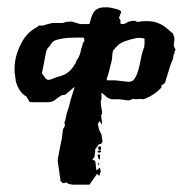

<svg xmlns="http://www.w3.org/2000/svg" viewBox="-20 -335 521 526"><path d="M252 115 251 110 247 117ZM247 81Q247 83 251 83Q257 83 257 80Q257 77 252 77Q247 79 247 81ZM249 70Q249 76 253 76Q257 76 257 71Q257 66 252 66Q249 66 249 70ZM254 88 247 89 250 100 254 102ZM376 -215Q376 -213 375 -206Q369 -191 366 -174Q363 -157 359 -143Q355 -129 349 -120Q344 -111 333 -111H330L295 -115H274L272 -118L275 -127Q280 -143 283 -157Q287 -171 287 -175Q287 -187 290 -197Q294 -200 297 -205Q306 -214 308 -215Q316 -220 325 -223Q334 -226 342 -228Q350 -230 355 -231Q358 -231 360 -231H367Q370 -231 376 -229ZM211 -222Q207 -218 206 -212L202 -199Q201 -192 198 -184Q195 -176 189 -168L187 -161Q186 -161 183 -156Q181 -152 176 -146Q172 -141 164 -135Q157 -130 147 -127Q146 -127 140 -125Q135 -124 129 -121Q123 -119 118 -117Q113 -116 112 -116Q111 -116 109 -117L105 -120L95 -134V-137Q95 -138 96 -140Q97 -143 99 -155L105 -186Q107 -199 111 -203Q115 -207 123 -219Q129 -225 140 -227Q151 -230 163 -231L186 -232H207Q211 -232 211 -225ZM456 -209 458 -231 454 -243 435 -259Q426 -267 410 -273Q395 -278 375 -277Q369 -277 364 -276Q360 -275 356 -275L352 -277Q351 -278 347 -278Q337 -278 329 -274Q322 -269 316 -269L310 -270V-280Q310 -281 308 -283Q306 -285 306 -286L312 -302Q312 -305 307 -307Q302 -310 296 -311L283 -314Q277 -315 275 -315H267Q255 -315 248 -311Q241 -308 237 -302Q233 -296 230 -287Q227 -277 225 -269H200L176 -276L160 -275Q157 -273 151 -272Q145 -272 138 -272H125Q119 -272 117 -270H115Q113 -270 108 -268Q106 -268 98 -265H86L82 -261Q52 -246 36 -212Q20 -179 20 -148V-136L21 -131L23 -115Q24 -106 32 -91Q41 -76 52 -71L61 -56Q63 -55 73 -55H110Q124 -55 132 -62Q140 -69 149 -74Q151 -75 156 -75Q161 -76 163 -79L184 -97Q184 -95 181 -85Q177 -73 174 -63Q172 -54 168 -40Q165 -30 164 -28Q162 -22 160 -11Q158 0 156 0L158 6Q158 11 155 15Q152 19 152 24Q151 34 149 47Q146 59 144 71Q142 82 140 92Q138 101 138 105L146 161L152 167L163 165L168 169L180 171H225L246 141L252 147L256 135L254 124L244 132L241 106L233 102L239 95L241 77L240 75Q240 74 240 75Q241 75 241 74L251 60L257 59L261 53L258 34L251 19L248 4L253 -3L260 7L257 -20L260 -24Q260 -28 258 -38Q256 -48 256 -56Q256 -61 258 -63V-81Q263 -78 270 -71Q279 -63 290 -63H307L331 -60Q336 -60 339 -62Q342 -64 347 -64L351 -63L367 -64L371 -63Q375 -63 383 -67Q392 -71 401 -77Q410 -83 416 -89Q423 -95 423 -99H420L432 -108L447 -157L454 -174L456 -187H458V-193L461 -199Z"/></svg>

Font: East Sea Dokdo Cyrillic
Style: Regular
Weight: 400
Version: Version 1.00 July 4, 2018, initial release